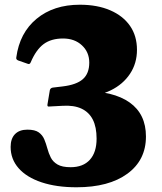

<svg xmlns="http://www.w3.org/2000/svg" viewBox="-20 -777 684 813"><path d="M304 16Q219 16 156 -5Q93 -26 59 -64.5Q25 -103 25 -155Q25 -190 43.5 -209Q62 -228 96 -228Q128 -228 144 -216.5Q160 -205 167.5 -187Q175 -169 180.5 -148.5Q186 -128 195 -110Q204 -92 223.5 -80.5Q243 -69 279 -69Q332 -69 360.5 -100.5Q389 -132 389 -190Q389 -239 373 -270.5Q357 -302 325 -317Q293 -332 245 -329L189 -326Q179 -324 181 -335L191 -395Q193 -404 203 -406L245 -411Q304 -418 331 -442Q358 -466 358 -512Q358 -556 327 -585Q296 -614 247 -614Q197 -614 165 -590.5Q133 -567 110 -513Q106 -503 97 -507L57 -521Q47 -525 49 -534Q63 -638 135 -697.5Q207 -757 318 -757Q392 -757 446.5 -733.5Q501 -710 530.5 -667.5Q560 -625 560 -566Q560 -509 530.5 -464.5Q501 -420 449 -394.5Q397 -369 329 -369V-392Q460 -392 529 -343Q598 -294 598 -199Q598 -99 519.5 -41.5Q441 16 304 16Z"/></svg>

Font: Hahmlet Black
Style: Regular
Weight: 900
Version: Version 1.002